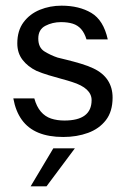

<svg xmlns="http://www.w3.org/2000/svg" viewBox="-20 -470 442 677"><path d="M203 13Q152 13 115.5 -2Q79 -17 57 -47.5Q35 -78 27 -123H101Q109 -94 124 -76.5Q139 -59 160 -52Q181 -45 207 -45Q255 -45 279 -63Q303 -81 303 -117Q303 -138 286 -154Q269 -170 234 -181Q219 -186 196.5 -192Q174 -198 151 -205Q128 -212 109 -220Q78 -235 59.5 -259Q41 -283 41 -317Q41 -362 63 -391.5Q85 -421 120.5 -435.5Q156 -450 197 -450Q259 -450 302 -424.5Q345 -399 360 -331H285Q278 -354 266 -367.5Q254 -381 236.5 -386.5Q219 -392 195 -392Q165 -392 140 -379Q115 -366 115 -334Q115 -302 137 -288.5Q159 -275 183 -267Q195 -264 217.5 -258.5Q240 -253 265 -245.5Q290 -238 309 -229Q343 -213 360 -187Q377 -161 377 -126Q377 -77 353.5 -46.5Q330 -16 290.5 -1.5Q251 13 203 13ZM88 187 168 53H244L144 187Z"/></svg>

Font: Teachers
Style: Regular
Weight: 400
Designer: Alfredo Marco Pradil, Chank Diesel
Version: Version 1.001